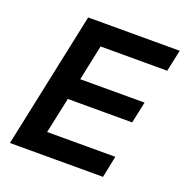

<svg xmlns="http://www.w3.org/2000/svg" viewBox="-127 -826 908 942"><g transform="rotate(20 326.5 -355.0)"><path d="M25 0H511L534 -113H178L218 -300H554L578 -412H242L281 -597H629L653 -710H175Z"/></g></svg>

Font: Geist SemiBold
Style: Italic
Weight: 600
Italic angle: -12°
Designer: Basement.studio, Andrés Briganti, Mateo Zaragoza
Foundry: Basement.studio, Vercel, Andrés Briganti, Guido Ferreyra, Mateo Zaragoza
Version: Version 1.500